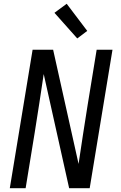

<svg xmlns="http://www.w3.org/2000/svg" viewBox="-20 -999 640 1019"><path d="M32 0 153 -735H262L397 -129Q409 -207 420.5 -285Q432 -363 445 -441L493 -735H577L456 0H347L212 -606Q200 -528 188.5 -450Q177 -372 164 -294L116 0ZM390 -795 269 -931 334 -979 443 -835Z"/></svg>

Font: Iosevka Aile Oblique
Style: Regular
Weight: 400
Italic angle: -9°
Designer: Belleve Invis
Foundry: Belleve Invis
Version: Version 31.1.0; ttfautohint (v1.8.4)